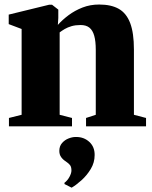

<svg xmlns="http://www.w3.org/2000/svg" viewBox="-20 -558 672 848"><path d="M75.5 -51V-430L18.5 -451.5V-493.5L196.5 -537H210L237.5 -515.5V-478.5L235.5 -448Q255.5 -470.5 283 -491Q310.5 -511.5 344.5 -524.8Q378.5 -538 418 -538Q471 -538 504.8 -518.8Q538.5 -499.5 555 -456Q571.5 -412.5 571.5 -339V-51L625 -37V0H360V-37L403 -51V-337.5Q403 -376 396.2 -400Q389.5 -424 375 -435.8Q360.5 -447.5 336 -447.5Q313.5 -447.5 296.2 -442.5Q279 -437.5 266.2 -430Q253.5 -422.5 243.5 -415V-51L298 -37V0H19.5V-37ZM398 127Q398 160 380.8 188.5Q363.5 217 339.8 238.2Q316 259.5 297 270.5H295.5L265 255L264.5 249.5Q278 239.5 286.8 223.2Q295.5 207 295.5 195Q295.5 179.5 289.5 171.5Q283.5 163.5 270 154.5Q258 147 250 135.8Q242 124.5 242 108.5Q242 87.5 254 73.8Q266 60 282.8 53.5Q299.5 47 313.5 47H317Q351 47 374.8 69Q398.5 91 398 127Z"/></svg>

Font: Merriweather 96pt Black
Style: Regular
Weight: 900
Version: Version 2.100